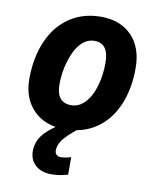

<svg xmlns="http://www.w3.org/2000/svg" viewBox="-87 -624 760 928"><g transform="rotate(10 292.5 -160.0)"><path d="M323.2 -4.9Q265.1 42 247.6 67.4Q230 92.8 230 117.2Q230 130.9 237.8 138.4Q245.6 146 259.3 146Q280.8 146 309.1 137.2V223.1Q268.1 235.4 229 235.4Q179.2 235.4 150.1 209.2Q121.1 183.1 121.1 140.1Q121.1 100.1 144.3 66.4Q167.5 32.7 226.1 -4.9ZM393.1 -339.8Q393.1 -436 323.2 -436Q286.6 -436 257.6 -406.2Q228.5 -376.5 210.2 -318.8Q191.9 -261.2 191.9 -200.2Q191.9 -109.9 265.1 -109.9Q301.8 -109.9 331.1 -139.9Q360.4 -169.9 376.7 -223.4Q393.1 -276.9 393.1 -339.8ZM541 -339.8Q541 -236.8 506.6 -157.2Q472.2 -77.6 407.2 -33.9Q342.3 9.8 252.9 9.8Q157.7 9.8 100.8 -47.6Q43.9 -105 43.9 -200.2Q43.9 -304.2 78.9 -385.5Q113.8 -466.8 179.7 -511.5Q245.6 -556.2 334 -556.2Q429.7 -556.2 485.4 -498.5Q541 -440.9 541 -339.8Z"/></g></svg>

Font: Zoram GWebM
Style: Bold Italic
Weight: 700
Italic angle: -12°
Foundry: Ascender Corporation
Version: Version 1.000